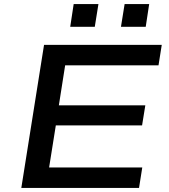

<svg xmlns="http://www.w3.org/2000/svg" viewBox="-20 -926 832 946"><path d="M85 0 197 -705H777L761 -604H301L270 -407H696L680 -308H255L222 -101H681L665 0ZM576 -794 594 -906H715L698 -794ZM326 -794 343 -906H465L447 -794Z"/></svg>

Font: Nunito Sans 7pt Expanded SemiBold
Style: Italic
Weight: 600
Width: 7
Italic angle: -9°
Designer: Vernon Adams
Foundry: Vernon Adams
Version: Version 3.101;gftools[0.9.27]